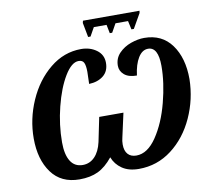

<svg xmlns="http://www.w3.org/2000/svg" viewBox="-93 -986 1194 1100"><g transform="rotate(-10 504.0 -436.0)"><path d="M64 -266Q64 -379 110.5 -485Q157 -591 238.5 -657.5Q320 -724 420 -724Q472 -724 509.5 -696.5Q547 -669 547 -622Q547 -573 514.5 -547Q482 -521 431 -519Q433 -571 433 -589Q433 -625 425 -642Q417 -659 394 -659Q353 -659 312.5 -592Q272 -525 246 -421.5Q220 -318 220 -216Q220 -145 244 -106.5Q268 -68 315 -68Q356 -68 385 -98Q414 -128 426 -182L455 -323H596L565 -183Q560 -164 560 -144Q560 -107 577.5 -87.5Q595 -68 627 -68Q692 -68 745 -146.5Q798 -225 827.5 -338.5Q857 -452 857 -549Q857 -659 798 -659Q764 -659 740.5 -621Q717 -583 709 -519Q661 -519 636 -540.5Q611 -562 611 -593Q611 -636 639.5 -665.5Q668 -695 709 -709.5Q750 -724 787 -724Q890 -724 946 -647Q1002 -570 1002 -447Q1000 -330 952 -224.5Q904 -119 819.5 -54.5Q735 10 628 10Q569 10 531 -16Q493 -42 477 -84Q436 -33 391 -11.5Q346 10 283 10Q176 10 120 -67Q64 -144 64 -266ZM456 -869 459 -882H788L786 -869L738 -785H724L713 -835H640L612 -785H598L588 -835H514L486 -785H472Z"/></g></svg>

Font: Noto Serif CondExtraBold
Style: Italic
Weight: 800
Width: 3
Italic angle: -12°
Designer: Monotype Design Team
Foundry: Monotype Imaging Inc.
Version: Version 1.001